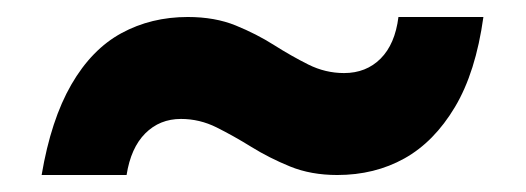

<svg xmlns="http://www.w3.org/2000/svg" viewBox="-20 -431 619 226"><path d="M377 -225Q346 -225 321.5 -235Q297 -245 276 -258Q255 -271 235 -281Q215 -291 193 -291Q168 -291 151 -274Q134 -257 129 -225H29Q40 -290 64 -331.5Q88 -373 123 -392Q158 -411 201 -411Q233 -411 257.5 -401Q282 -391 302.5 -378Q323 -365 343 -355Q363 -345 385 -345Q411 -345 428 -362Q445 -379 449 -411H549Q540 -346 515.5 -305Q491 -264 456 -244.5Q421 -225 377 -225Z"/></svg>

Font: DM Sans 9pt 36pt
Style: Bold
Weight: 700
Version: Version 4.004;gftools[0.9.30]